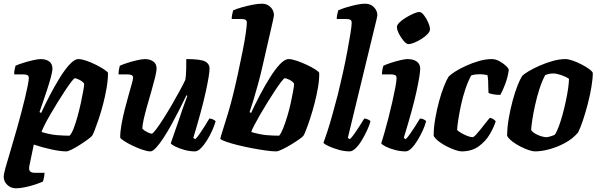

<svg xmlns="http://www.w3.org/2000/svg" viewBox="-33 -820 3244 1040"><path d="M54 200Q26 200 6.5 181.5Q-13 163 -13 137Q-13 124 -2.5 86Q8 48 24.5 -6Q41 -60 58 -121Q70 -163 81.5 -206.5Q93 -250 102.5 -289.5Q112 -329 117.5 -357.5Q123 -386 123 -397Q123 -409 115.5 -413Q108 -417 94 -417H44Q43 -431 47 -446.5Q51 -462 51 -464Q66 -471 93 -479.5Q120 -488 146.5 -494Q173 -500 187 -500Q215 -500 233 -487.5Q251 -475 251 -448Q251 -433 242.5 -401.5Q234 -370 222 -333.5Q210 -297 198.5 -264Q187 -231 181 -213L190 -208Q210 -252 236 -302Q262 -352 290 -397.5Q318 -443 344.5 -471.5Q371 -500 392 -500Q409 -500 435 -491Q461 -482 487 -469Q513 -456 531.5 -443.5Q550 -431 552 -425Q552 -388 544.5 -344Q537 -300 525.5 -256Q514 -212 501.5 -175Q489 -138 479.5 -114Q470 -90 467 -86Q462 -79 443 -65Q424 -51 400.5 -36Q377 -21 356.5 -10.5Q336 0 326 0Q295 0 246 -10.5Q197 -21 150 -37L126 79Q122 100 130 108Q138 116 155 116H208Q208 129 205 142.5Q202 156 200 163Q186 170 159 179Q132 188 103 194Q74 200 54 200ZM344 -85Q355 -96 366 -124.5Q377 -153 387 -189.5Q397 -226 405 -262.5Q413 -299 418 -327.5Q423 -356 423 -367Q414 -379 397.5 -387.5Q381 -396 372 -396Q368 -396 354 -378Q340 -360 320.5 -330.5Q301 -301 279.5 -266.5Q258 -232 239 -199Q220 -166 207.5 -141Q195 -116 192 -105Q239 -91 275.5 -88Q312 -85 344 -85Z M782 0Q765 0 738.5 -9Q712 -18 685 -31Q658 -44 639 -56.5Q620 -69 618 -75Q618 -106 625 -145.5Q632 -185 642.5 -226.5Q653 -268 663.5 -304.5Q674 -341 681 -366.5Q688 -392 688 -398Q688 -409 680 -413Q672 -417 658 -417H609Q609 -430 611.5 -443.5Q614 -457 616 -464Q631 -471 657.5 -479.5Q684 -488 711 -494Q738 -500 752 -500Q778 -500 796.5 -487.5Q815 -475 815 -450Q815 -433 807 -400.5Q799 -368 787.5 -328Q776 -288 764.5 -248Q753 -208 745.5 -174.5Q738 -141 738 -123Q747 -113 764 -104.5Q781 -96 789 -96Q795 -96 812 -118.5Q829 -141 852 -177Q875 -213 898.5 -253.5Q922 -294 941.5 -330Q961 -366 971 -388Q975 -412 975.5 -444Q976 -476 976 -500Q1052 -500 1077 -487.5Q1102 -475 1102 -448Q1102 -416 1080.5 -318.5Q1059 -221 1014 -73L1025 -66Q1035 -76 1049 -96Q1063 -116 1077 -138.5Q1091 -161 1101 -178Q1110 -178 1121 -173Q1132 -168 1135 -163Q1129 -142 1117 -114.5Q1105 -87 1088.5 -60.5Q1072 -34 1055 -17Q1038 0 1023 0Q995 0 966 -8Q937 -16 916 -26.5Q895 -37 892 -44L942 -188Q953 -223 964.5 -253.5Q976 -284 982 -301L977 -304Q961 -270 940 -229Q919 -188 897 -147.5Q875 -107 853 -73.5Q831 -40 812.5 -20Q794 0 782 0Z M1463 0Q1440 0 1405 -5Q1370 -10 1330.5 -17.5Q1291 -25 1255 -34Q1219 -43 1193 -52Q1167 -61 1160 -68Q1163 -82 1175 -119Q1187 -156 1202 -206Q1217 -256 1230 -309Q1244 -366 1257 -426.5Q1270 -487 1281 -542Q1292 -597 1298 -638.5Q1304 -680 1304 -697Q1304 -709 1296.5 -713Q1289 -717 1276 -717H1222Q1222 -730 1225 -743Q1228 -756 1230 -764Q1245 -771 1274 -779.5Q1303 -788 1334 -794Q1365 -800 1386 -800Q1414 -800 1432.5 -781.5Q1451 -763 1451 -737Q1451 -733 1447 -715.5Q1443 -698 1437 -671L1390 -466Q1379 -417 1366 -369Q1353 -321 1340.5 -280Q1328 -239 1319 -213L1327 -208Q1347 -252 1373.5 -302.5Q1400 -353 1428 -398Q1456 -443 1482.5 -471.5Q1509 -500 1531 -500Q1547 -500 1574 -491Q1601 -482 1628.5 -469Q1656 -456 1675.5 -443.5Q1695 -431 1696 -425Q1697 -390 1689.5 -346.5Q1682 -303 1670.5 -259Q1659 -215 1646.5 -177Q1634 -139 1624.5 -115Q1615 -91 1612 -87Q1607 -79 1587 -65Q1567 -51 1542 -36Q1517 -21 1495 -10.5Q1473 0 1463 0ZM1479 -85Q1489 -96 1500.5 -124.5Q1512 -153 1523 -189.5Q1534 -226 1542 -262.5Q1550 -299 1555 -327.5Q1560 -356 1560 -367Q1552 -379 1535.5 -387.5Q1519 -396 1509 -396Q1505 -396 1491 -378Q1477 -360 1457.5 -330.5Q1438 -301 1416.5 -266.5Q1395 -232 1376 -199Q1357 -166 1344 -141Q1331 -116 1328 -105Q1376 -91 1411.5 -88Q1447 -85 1479 -85Z M1861 0Q1832 0 1802 -8.5Q1772 -17 1749 -27.5Q1726 -38 1719 -46Q1727 -67 1740.5 -108.5Q1754 -150 1768.5 -202.5Q1783 -255 1797 -308Q1810 -361 1823.5 -421.5Q1837 -482 1847.5 -538Q1858 -594 1865 -636.5Q1872 -679 1872 -697Q1872 -709 1864.5 -713Q1857 -717 1843 -717H1791Q1791 -729 1794 -742.5Q1797 -756 1799 -764Q1814 -771 1841 -779.5Q1868 -788 1896.5 -794Q1925 -800 1945 -800Q1974 -800 1992.5 -781Q2011 -762 2011 -737Q2011 -734 2006.5 -714Q2002 -694 1996 -671L1851 -73L1862 -66Q1872 -75 1886.5 -95.5Q1901 -116 1915.5 -138.5Q1930 -161 1940 -178Q1949 -178 1960 -173Q1971 -168 1974 -163Q1968 -142 1955.5 -114.5Q1943 -87 1927 -60.5Q1911 -34 1893.5 -17Q1876 0 1861 0Z M2164 0Q2135 0 2105.5 -8Q2076 -16 2055.5 -26.5Q2035 -37 2032 -44Q2038 -62 2048.5 -98Q2059 -134 2070.5 -179Q2082 -224 2092 -268Q2102 -312 2108.5 -347Q2115 -382 2115 -397Q2115 -409 2107 -413Q2099 -417 2085 -417H2036Q2036 -430 2038.5 -443.5Q2041 -457 2044 -464Q2058 -471 2084 -479.5Q2110 -488 2135.5 -494Q2161 -500 2174 -500Q2205 -500 2224 -487Q2243 -474 2243 -448Q2243 -417 2223 -324.5Q2203 -232 2154 -73L2165 -66Q2175 -76 2189 -96Q2203 -116 2217.5 -138.5Q2232 -161 2242 -178Q2252 -178 2262.5 -173Q2273 -168 2275 -163Q2270 -142 2257.5 -114.5Q2245 -87 2229 -60.5Q2213 -34 2196 -17Q2179 0 2164 0ZM2180 -581Q2169 -581 2154 -598Q2139 -615 2128 -637Q2117 -659 2117 -674Q2117 -685 2131.5 -699Q2146 -713 2167 -725.5Q2188 -738 2207.5 -746.5Q2227 -755 2238 -755Q2250 -755 2263.5 -737.5Q2277 -720 2286.5 -698Q2296 -676 2296 -661Q2296 -649 2282.5 -635Q2269 -621 2249 -608.5Q2229 -596 2210 -588.5Q2191 -581 2180 -581Z M2467 0Q2455 0 2434 -7Q2413 -14 2389 -26Q2365 -38 2345 -53Q2325 -68 2316 -84Q2316 -128 2324.5 -177Q2333 -226 2345.5 -272Q2358 -318 2372 -353Q2386 -388 2397 -405Q2407 -416 2432 -432Q2457 -448 2491 -463.5Q2525 -479 2561.5 -489.5Q2598 -500 2631 -500Q2651 -500 2671.5 -489Q2692 -478 2707 -464Q2722 -450 2723 -441Q2718 -403 2703.5 -364.5Q2689 -326 2677 -306Q2655 -306 2637 -309.5Q2619 -313 2613 -317Q2612 -325 2612 -344.5Q2612 -364 2611 -384Q2610 -404 2607 -413Q2585 -418 2566 -418Q2555 -418 2542 -416.5Q2529 -415 2519 -411Q2501 -377 2487 -335Q2473 -293 2464 -250.5Q2455 -208 2449.5 -172.5Q2444 -137 2443 -116Q2449 -109 2464.5 -100Q2480 -91 2497.5 -84Q2515 -77 2527 -77Q2533 -77 2545 -90Q2557 -103 2571.5 -121Q2586 -139 2599 -156Q2612 -173 2621 -182Q2631 -180 2640 -174Q2649 -168 2652 -163Q2642 -130 2619.5 -92Q2597 -54 2559.5 -27Q2522 0 2467 0Z M2864 0Q2852 0 2831 -7Q2810 -14 2786.5 -26Q2763 -38 2743 -53Q2723 -68 2714 -84Q2714 -128 2722.5 -177.5Q2731 -227 2743.5 -273.5Q2756 -320 2770 -355.5Q2784 -391 2795 -408Q2805 -419 2831 -434.5Q2857 -450 2891.5 -465Q2926 -480 2962 -490Q2998 -500 3030 -500Q3045 -500 3068.5 -492Q3092 -484 3116 -471.5Q3140 -459 3157.5 -446.5Q3175 -434 3178 -425Q3178 -394 3170.5 -349Q3163 -304 3150.5 -256Q3138 -208 3124 -166.5Q3110 -125 3098 -102Q3070 -69 3029 -46.5Q2988 -24 2944.5 -12Q2901 0 2864 0ZM2928 -77Q2934 -77 2947.5 -81Q2961 -85 2972 -90Q2982 -104 2993 -133Q3004 -162 3014 -198.5Q3024 -235 3032 -272.5Q3040 -310 3044.5 -342Q3049 -374 3049 -393Q3032 -405 3006.5 -413.5Q2981 -422 2963 -422Q2942 -422 2920 -413Q2902 -379 2888.5 -336.5Q2875 -294 2865.5 -251Q2856 -208 2850.5 -172.5Q2845 -137 2844 -116Q2854 -100 2881 -88.5Q2908 -77 2928 -77Z"/></svg>

Font: Texturina ExtraBold
Style: Italic
Weight: 800
Italic angle: -11°
Designer: Guillermo Torres Carreño
Foundry: Omnibus-Type
Version: Version 1.002; ttfautohint (v1.8.3)